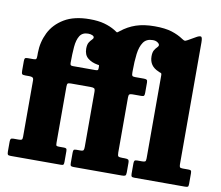

<svg xmlns="http://www.w3.org/2000/svg" viewBox="-85 -903 1158 1006"><g transform="rotate(10 494.0 -400.0)"><path d="M15 -20.5V-72.5Q15 -83.5 18.2 -87.5Q21.5 -91.5 33 -91.5H60Q72 -91.5 76 -94.5Q80 -97.5 80 -110.5V-410Q80 -422 74 -425.2Q68 -428.5 57.5 -428.5H36Q22.5 -428.5 18.8 -432.2Q15 -436 15 -450V-501Q15 -512.5 18 -516.2Q21 -520 32.5 -520H62.5Q75 -520 77.5 -524.2Q80 -528.5 80 -541.5V-557.5Q80.5 -614 105.2 -664.2Q130 -714.5 182.5 -746Q235 -777.5 318 -777.5Q363.5 -777.5 395.8 -768.5Q428 -759.5 452 -745Q464 -736.5 467.8 -734.8Q471.5 -733 482.5 -743Q518 -771.5 560.2 -785.8Q602.5 -800 659 -800Q715 -800 750.5 -788.8Q786 -777.5 811.5 -760Q820.5 -754 825.5 -753Q830.5 -752 842.5 -759L883.5 -782.5Q898.5 -791 906.5 -789.2Q914.5 -787.5 914.5 -759V-111Q914.5 -99.5 917.5 -95.5Q920.5 -91.5 932.5 -91.5H962.5Q973.5 -91.5 976.5 -88.5Q979.5 -85.5 979.5 -74V-18Q979.5 -5 975.5 -2.5Q971.5 0 959 0H691Q679.5 0 676.5 -3.8Q673.5 -7.5 673.5 -19.5V-72.5Q673.5 -83.5 676.5 -87.5Q679.5 -91.5 691 -91.5H716.5Q728.5 -91.5 732.8 -94.5Q737 -97.5 737 -111V-552Q737 -564 732 -565Q727 -566 719.5 -570Q669.5 -590.5 669.5 -642.5Q669.5 -664 676.5 -675.5Q683.5 -687 690.5 -693.5Q697.5 -700 697.5 -706.5Q697.5 -713 687.5 -720Q677.5 -727 662 -727Q628 -727 611.8 -703.5Q595.5 -680 590.5 -640Q585.5 -600 585.5 -550V-540.5Q585.5 -528 588.5 -524Q591.5 -520 604 -520H650Q661 -520 665.5 -517Q670 -514 670 -503V-447.5Q670 -435.5 666.8 -432Q663.5 -428.5 652.5 -428.5H606.5Q594.5 -428.5 590 -425.2Q585.5 -422 585.5 -409V-115.5Q585.5 -98.5 590.2 -95Q595 -91.5 612 -91.5H623Q636.5 -91.5 642 -88.5Q647.5 -85.5 647.5 -71V-20.5Q647.5 -6.5 642.8 -3.2Q638 0 625 0H368Q357 0 353.5 -3.2Q350 -6.5 350 -18.5V-72Q350 -84.5 353 -88Q356 -91.5 367 -91.5H389.5Q402 -91.5 404.8 -96.8Q407.5 -102 407.5 -114.5V-406.5Q407.5 -422 402 -425.2Q396.5 -428.5 382 -428.5H279Q265.5 -428.5 261.8 -425.2Q258 -422 258 -409V-109.5Q258 -96.5 261 -94Q264 -91.5 276 -91.5H301Q309.5 -91.5 313 -88.5Q316.5 -85.5 316.5 -75V-18.5Q316.5 -7.5 314 -3.8Q311.5 0 301 0H33.5Q21 0 18 -4Q15 -8 15 -20.5ZM272.5 -520H392Q401 -520 404.2 -522Q407.5 -524 407.5 -532.5V-539.5Q407.5 -547 406.5 -548.2Q405.5 -549.5 398.5 -550Q366.5 -555.5 346 -572.5Q325.5 -589.5 325.5 -622.5Q325.5 -644 332.5 -655.5Q339.5 -667 346.8 -673.5Q354 -680 354 -686.5Q354 -693 344.8 -697.2Q335.5 -701.5 322.5 -701.5Q292 -701.5 278.2 -679.8Q264.5 -658 261.2 -620.2Q258 -582.5 258 -535Q258 -526 261 -523Q264 -520 272.5 -520Z"/></g></svg>

Font: Besley* Narrow Heavy
Style: Regular
Weight: 800
Width: 4
Designer: Owen Earl
Foundry: indestructible type*
Version: Version 3.000; ttfautohint (v1.8.3)